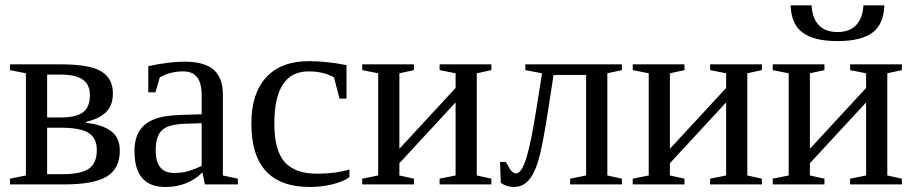

<svg xmlns="http://www.w3.org/2000/svg" viewBox="-20 -705 3491 734"><path d="M18.1 0V-22L79.1 -34.2V-424.8L18.1 -437V-459H214.4Q322.3 -459 366.9 -432.1Q411.6 -405.3 411.6 -348.1Q411.6 -301.3 385 -275.9Q358.4 -250.5 309.6 -239.3V-235.4Q371.6 -228.5 404.8 -203.6Q438 -178.7 438 -128.9Q438 -60.1 387.9 -30Q337.9 0 225.6 0ZM218.3 -39.1Q290.5 -39.1 320.3 -60.5Q350.1 -82 350.1 -130.9Q350.1 -177.2 318.6 -197Q287.1 -216.8 211.9 -216.8H160.2V-39.1ZM160.2 -255.9H211.9Q270.5 -255.9 297.1 -275.4Q323.7 -294.9 323.7 -341.8Q323.7 -381.3 296.6 -400.6Q269.5 -419.9 210 -419.9H160.2Z M686 -469.2Q761.2 -469.2 796.6 -438.5Q832 -407.7 832 -344.2V-34.2L889.2 -22V0H763.2L753.9 -45.9Q698.2 9.8 611.8 9.8Q494.1 9.8 494.1 -127Q494.1 -172.9 512 -202.9Q529.8 -232.9 568.8 -248.8Q607.9 -264.6 682.1 -266.1L751 -268.1V-339.8Q751 -387.2 733.6 -409.7Q716.3 -432.1 680.2 -432.1Q631.3 -432.1 590.8 -409.2L574.2 -352.1H546.9V-452.1Q626 -469.2 686 -469.2ZM751 -233.9 687 -231.9Q621.6 -229.5 598.4 -206.5Q575.2 -183.6 575.2 -129.9Q575.2 -43.9 645 -43.9Q678.2 -43.9 702.4 -51.5Q726.6 -59.1 751 -70.8Z M1315.9 -27.8Q1292 -10.3 1250 -0.2Q1208 9.8 1164.1 9.8Q940.9 9.8 940.9 -232.9Q940.9 -347.7 997.8 -409.4Q1054.7 -471.2 1160.6 -471.2Q1226.6 -471.2 1304.7 -456.1V-328.1H1277.8L1256.8 -409.2Q1216.3 -432.1 1159.7 -432.1Q1028.8 -432.1 1028.8 -232.9Q1028.8 -129.4 1068.6 -85.2Q1108.4 -41 1191.9 -41Q1263.2 -41 1315.9 -57.1Z M1425.8 -424.8 1364.7 -437V-459H1562.5V-437L1506.8 -424.8V-136.2L1721.7 -368.7V-424.8L1660.6 -437V-459H1858.4V-437L1802.7 -424.8V-34.2L1858.4 -22V0H1660.6V-22L1721.7 -34.2V-313.5L1506.8 -81.1V-34.2L1562.5 -22V0H1364.7V-22L1425.8 -34.2Z M1952.6 -42Q1974.1 -42 1992.4 -101.6Q2010.7 -161.1 2031.7 -295.4L2052.2 -424.8L1988.3 -437V-459H2357.4V-437L2301.8 -424.8V-34.2L2357.4 -22V0H2159.7V-22L2220.7 -34.2V-418.5H2096.2L2075.2 -282.2Q2053.2 -140.6 2037.8 -90.1Q2022.5 -39.6 2000 -14.9Q1977.5 9.8 1944.3 9.8Q1928.2 9.8 1914.8 4.6Q1901.4 -0.5 1894.5 -6.3L1891.6 -85.9H1913.6L1928.7 -60.1Q1931.6 -54.7 1938.2 -48.3Q1944.8 -42 1952.6 -42Z M2460 -424.8 2398.9 -437V-459H2596.7V-437L2541 -424.8V-136.2L2755.9 -368.7V-424.8L2694.8 -437V-459H2892.6V-437L2836.9 -424.8V-34.2L2892.6 -22V0H2694.8V-22L2755.9 -34.2V-313.5L2541 -81.1V-34.2L2596.7 -22V0H2398.9V-22L2460 -34.2Z M2995.1 -424.8 2934.1 -437V-459H3131.8V-437L3076.2 -424.8V-136.2L3291 -368.7V-424.8L3230 -437V-459H3427.7V-437L3372.1 -424.8V-34.2L3427.7 -22V0H3230V-22L3291 -34.2V-313.5L3076.2 -81.1V-34.2L3131.8 -22V0H2934.1V-22L2995.1 -34.2ZM3181.6 -547.9Q3092.3 -547.9 3048.6 -580.1Q3004.9 -612.3 3002.4 -684.6H3082.5Q3085.4 -634.3 3110.8 -608.4Q3136.2 -582.5 3181.6 -582.5Q3227.1 -582.5 3252.4 -608.4Q3277.8 -634.3 3280.8 -684.6H3360.8Q3358.4 -611.8 3314.7 -579.8Q3271 -547.9 3181.6 -547.9Z"/></svg>

Font: Tinos
Style: Regular
Weight: 400
Designer: Steve Matteson
Foundry: Monotype Imaging Inc.
Version: Version 1.23